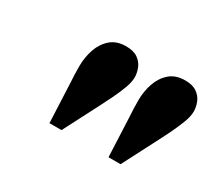

<svg xmlns="http://www.w3.org/2000/svg" viewBox="-73 -881 647 580"><g transform="rotate(30 250.5 -591.5)"><path d="M141 -433 135 -569Q134 -584 133.5 -597.5Q133 -611 133 -627Q133 -658 142.5 -686Q152 -714 172.5 -732Q193 -750 226 -750Q252 -750 267 -739.5Q282 -729 288.5 -713Q295 -697 295 -681Q295 -665 287 -643.5Q279 -622 268 -599Q257 -576 246 -555L183 -433ZM347 -433 341 -569Q340 -584 339.5 -597.5Q339 -611 339 -627Q339 -658 348.5 -686Q358 -714 378.5 -732Q399 -750 432 -750Q458 -750 473 -739.5Q488 -729 494.5 -713Q501 -697 501 -681Q501 -665 493 -643.5Q485 -622 474 -599Q463 -576 452 -555L389 -433Z"/></g></svg>

Font: Instrument Sans SemiCondensed
Style: Bold Italic
Weight: 700
Width: 4
Italic angle: -13°
Designer: Rodrigo Fuenzalida
Foundry: fragTYPE
Version: Version 1.000;gftools[0.9.28]